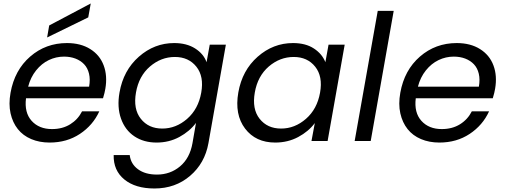

<svg xmlns="http://www.w3.org/2000/svg" viewBox="-20 -802 2876 1092"><path d="M344.2 -480Q298.8 -480 257.8 -460.4Q216.8 -440.9 185.3 -401.6Q153.8 -362.3 140.1 -309.1H486.8Q494.1 -350.1 486.3 -382.8Q478.5 -415.5 458.5 -436.5Q438.5 -457.5 409.2 -468.8Q379.9 -480 344.2 -480ZM544.9 -168.9Q508.8 -89.8 434.6 -40.5Q360.4 8.8 262.2 8.8Q204.1 8.8 157.5 -11Q110.8 -30.8 81.3 -67.9Q51.8 -105 40 -157.5Q28.3 -210 40 -274.9Q63 -403.3 151.6 -480.2Q240.2 -557.1 360.8 -557.1Q439 -557.1 493.4 -522.9Q547.9 -488.8 569.8 -429.7Q591.8 -370.6 579.1 -296.9Q575.7 -275.4 565.9 -243.2H127.9Q117.7 -161.6 159.9 -114.7Q202.1 -67.9 275.9 -67.9Q335.4 -67.9 379.4 -95.2Q423.3 -122.6 446.8 -168.9ZM259.8 -657.2 496.1 -782.2 481.9 -703.1 248 -588.9Z M659.7 -275.9Q681.6 -401.9 769.8 -479.5Q857.9 -557.1 970.7 -557.1Q1041.5 -557.1 1089.8 -526.4Q1138.2 -495.6 1154.8 -448.2L1172.9 -547.9H1264.6L1165.5 12.2Q1145 126.5 1061 198.2Q977.1 270 858.4 270Q750 270 687.3 218.8Q624.5 167.5 626.5 80.1H717.8Q723.6 130.4 764.9 160.6Q806.2 190.9 872.6 190.9Q948.2 190.9 1003.9 144.3Q1059.6 97.7 1074.7 12.2L1094.7 -103Q1058.6 -54.7 1000 -22.9Q941.4 8.8 870.6 8.8Q797.4 8.8 744.4 -26.6Q691.4 -62 668.2 -127.4Q645 -192.9 659.7 -275.9ZM1124.5 -274.9Q1141.1 -367.2 1096.9 -422.6Q1052.7 -478 974.6 -478Q896 -478 832.8 -423.6Q769.5 -369.1 753.4 -275.9Q736.8 -182.1 780.8 -126.5Q824.7 -70.8 902.8 -70.8Q981 -70.8 1044.4 -126.2Q1107.9 -181.6 1124.5 -274.9Z M1335.4 -275.9Q1357.4 -401.9 1445.6 -479.5Q1533.7 -557.1 1646.5 -557.1Q1718.3 -557.1 1765.4 -526.1Q1812.5 -495.1 1830.6 -448.2L1848.6 -547.9H1940.4L1843.3 0H1751.5L1770.5 -102.1Q1734.9 -54.2 1676 -22.7Q1617.2 8.8 1545.4 8.8Q1434.1 8.8 1373.8 -70.8Q1313.5 -150.4 1335.4 -275.9ZM1800.3 -274.9Q1816.9 -367.2 1772.7 -422.6Q1728.5 -478 1650.4 -478Q1571.8 -478 1508.5 -423.6Q1445.3 -369.1 1429.2 -275.9Q1412.6 -182.1 1456.5 -126.5Q1500.5 -70.8 1578.6 -70.8Q1656.7 -70.8 1720.2 -126.2Q1783.7 -181.6 1800.3 -274.9Z M1997.1 0 2128.4 -740.2H2219.2L2088.4 0Z M2561 -480Q2515.6 -480 2474.6 -460.4Q2433.6 -440.9 2402.1 -401.6Q2370.6 -362.3 2356.9 -309.1H2703.6Q2710.9 -350.1 2703.1 -382.8Q2695.3 -415.5 2675.3 -436.5Q2655.3 -457.5 2626 -468.8Q2596.7 -480 2561 -480ZM2761.7 -168.9Q2725.6 -89.8 2651.4 -40.5Q2577.1 8.8 2479 8.8Q2420.9 8.8 2374.3 -11Q2327.6 -30.8 2298.1 -67.9Q2268.6 -105 2256.8 -157.5Q2245.1 -210 2256.8 -274.9Q2279.8 -403.3 2368.4 -480.2Q2457 -557.1 2577.6 -557.1Q2655.8 -557.1 2710.2 -522.9Q2764.6 -488.8 2786.6 -429.7Q2808.6 -370.6 2795.9 -296.9Q2792.5 -275.4 2782.7 -243.2H2344.7Q2334.5 -161.6 2376.7 -114.7Q2418.9 -67.9 2492.7 -67.9Q2552.2 -67.9 2596.2 -95.2Q2640.1 -122.6 2663.6 -168.9Z"/></svg>

Font: Poppins
Style: Italic
Weight: 400
Italic angle: -10°
Designer: Ninad Kale (Devanagari), Jonny Pinhorn (Latin)
Foundry: Indian Type Foundry
Version: Version 3.200;PS 1.000;hotconv 16.6.54;makeotf.lib2.5.65590